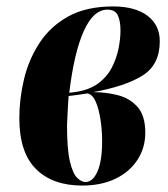

<svg xmlns="http://www.w3.org/2000/svg" viewBox="-20 -566 522 596"><path d="M235 10Q143 10 91.5 -41.5Q40 -93 40 -199Q40 -259 54.5 -320Q69 -381 102.5 -432.5Q136 -484 192 -515Q248 -546 331 -546Q400 -546 438 -517Q476 -488 476 -438Q476 -365 422.5 -331.5Q369 -298 269 -280Q309 -280 346 -270.5Q383 -261 407 -234Q431 -207 431 -154Q431 -107 406.5 -69.5Q382 -32 338 -11Q294 10 235 10ZM211 -280Q256 -286 284 -306.5Q312 -327 327 -356Q342 -385 348 -415.5Q354 -446 354 -471Q354 -500 346 -518Q338 -536 313 -536Q270 -536 240 -469.5Q210 -403 195 -278ZM245 -1Q268 -1 282.5 -33.5Q297 -66 297 -128Q297 -162 292 -194.5Q287 -227 277.5 -249.5Q268 -272 252 -276Q240 -274 225 -272Q210 -270 193 -268Q192 -258 191 -237.5Q190 -217 189 -198.5Q188 -180 188 -177Q188 -103 197 -65Q206 -27 219.5 -14Q233 -1 245 -1Z"/></svg>

Font: Noto Serif Display ExtraCondensed Black
Style: Italic
Weight: 900
Width: 2
Italic angle: -12°
Designer: Monotype Design Team
Foundry: Monotype Imaging Inc.
Version: Version 2.009